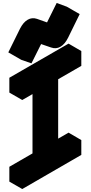

<svg xmlns="http://www.w3.org/2000/svg" viewBox="-20 -1224 612 1294"><path d="M286 -140V-640L130 -550V-650L528 -880V-780L372 -690V-190L528 -280V-180L130 50V-50ZM192 -797 123 -821 202 -981Q223 -1024 253 -1041Q283 -1058 316 -1047L384 -1023L449 -1154L517 -1129L439 -970Q417 -926 387.5 -909Q358 -892 324 -904L257 -927ZM286 -140 130 -50 43 -100 199 -190ZM130 -50V50L43 0V-100ZM528 -280 372 -190 286 -240 442 -330ZM517 -1129 449 -1154 362 -1204 430 -1179ZM449 -1154 384 -1023 297 -1073 362 -1204ZM286 -640V-140L199 -190V-690ZM528 -880 130 -650 43 -700 442 -930ZM130 -650V-550L43 -600V-700ZM384 -1023 316 -1047Q283 -1058 253 -1041Q223 -1024 202 -981L123 -821L36 -871L115 -1031Q137 -1074 166.5 -1091Q196 -1108 229 -1097L297 -1073Z"/></svg>

Font: Nabla
Style: Regular
Weight: 400
Designer: Arthur Reinders Folmer
Foundry: Typearture
Version: Version 1.002